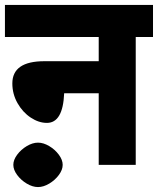

<svg xmlns="http://www.w3.org/2000/svg" viewBox="-30 -668 640 778"><path d="M590 -518H520V0H370V-290H230Q225 -170 160 -170Q127 -170 94.5 -191.5Q62 -213 41 -250Q20 -287 20 -330Q20 -420 150 -420H370V-518H-10V-648H590ZM24 0Q24 -20 39.5 -41Q55 -62 78.5 -76Q102 -90 124 -90Q146 -90 169.5 -76Q193 -62 208.5 -41Q224 -20 224 0Q224 20 208.5 41Q193 62 169.5 76Q146 90 124 90Q102 90 78.5 76Q55 62 39.5 41Q24 20 24 0Z"/></svg>

Font: Madhuban Bold
Style: Regular
Weight: 700
Designer: jaikishan Patel
Foundry: MagicType
Version: Version 1.000